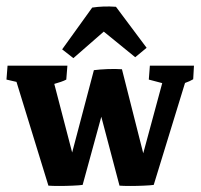

<svg xmlns="http://www.w3.org/2000/svg" viewBox="-20 -585 638 608"><path d="M347.2 -563.5 444.3 -433.6 408.2 -403.8 308.6 -484.9 212.4 -400.9 176.8 -428.7 272 -561Q307.6 -566.4 347.2 -563.5ZM133.3 2.9 32.2 -325.7 0.5 -333 3.9 -377H193.4L189.9 -333Q182.6 -329.1 172.6 -325.7Q162.6 -322.3 151.9 -319.3L208.5 -102.1L277.3 -362.8Q295.4 -365.2 320.6 -366.2Q345.7 -367.2 366.2 -365.7L433.6 -99.6L493.7 -321.8L451.2 -333L454.6 -377H594.2L591.8 -334Q581.1 -327.6 565.9 -322.3L466.8 0.5Q457 2 435.5 2.9Q414.1 3.9 392.1 3.9Q370.1 3.9 358.4 2.9L300.8 -215.3L241.7 0.5Q231.9 2 210.4 2.9Q189 3.9 167 3.9Q145 3.9 133.3 2.9Z"/></svg>

Font: Markazi Text
Style: Bold
Weight: 700
Designer: Borna Izadpanah (Arabic designer), Fiona Ross (Arabic design director) and Florian Runge (Latin designer)
Foundry: Borna Izadpanah and Florian Runge
Version: Version 1.001; ttfautohint (v1.8.3)